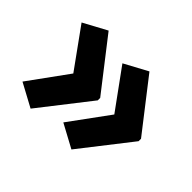

<svg xmlns="http://www.w3.org/2000/svg" viewBox="-103 -668 788 788"><g transform="rotate(45 290.5 -274.5)"><path d="M546 -267 375 -48 273 -103 398 -274 273 -446 375 -501 546 -281ZM309 -267 138 -48 36 -103 160 -274 36 -446 138 -501 309 -281Z"/></g></svg>

Font: Noto Sans Arabic SemCond
Style: Bold
Weight: 700
Width: 4
Designer: Monotype Design Team, Nadine Chahine, Nizar Qandah and Khaled Hosny
Foundry: Monotype Imaging Inc.
Version: Version 2.012; ttfautohint (v1.8.4.7-5d5b)